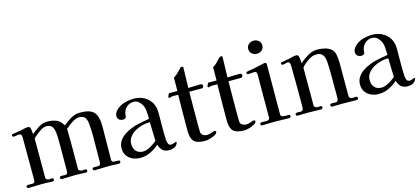

<svg xmlns="http://www.w3.org/2000/svg" viewBox="-61 -1264 3850 1761"><g transform="rotate(-15 1864.0 -383.5)"><path d="M915 -15Q915 -8 909.5 -3.5Q904 1 897 1Q887 1 877.5 0.5Q868 0 857 -1Q838 -2 820 -2Q802 -2 783 -2Q753 -2 723.5 -0.5Q694 1 665 1Q661 1 656.5 -4Q652 -9 652 -13Q652 -24 662.5 -26.5Q673 -29 686 -28Q699 -27 706 -27Q732 -27 732 -53Q732 -117 733 -180.5Q734 -244 734 -308Q734 -328 733 -359.5Q732 -391 729 -421.5Q726 -452 718 -469Q710 -489 692 -497.5Q674 -506 653 -506Q632 -506 607 -493Q582 -480 558.5 -462Q535 -444 520 -430Q522 -417 522 -402.5Q522 -388 522 -374Q522 -345 522.5 -315.5Q523 -286 523 -257Q523 -206 522.5 -155Q522 -104 522 -53Q522 -40 533.5 -33.5Q545 -27 557 -27Q565 -27 572.5 -28Q580 -29 588 -29Q593 -29 597 -24Q601 -19 601 -15Q601 -8 595.5 -3.5Q590 1 583 1Q573 1 563.5 0.5Q554 0 543 -1Q524 -2 505.5 -2Q487 -2 469 -2Q440 -2 411.5 -0.5Q383 1 354 1Q350 1 345.5 -4Q341 -9 341 -13Q341 -25 352 -27Q362 -29 372.5 -28Q383 -27 393 -27Q419 -27 419 -53Q419 -120 419.5 -186.5Q420 -253 420 -320Q420 -340 419.5 -368Q419 -396 415.5 -424Q412 -452 404 -469Q397 -485 382 -494.5Q367 -504 349 -504Q336 -504 322 -501Q306 -497 284.5 -483Q263 -469 243 -452.5Q223 -436 211 -423Q211 -331 211 -238Q211 -145 211 -53Q211 -40 221 -33.5Q231 -27 242 -27Q250 -27 257 -28Q264 -29 271 -29Q276 -29 280 -24Q284 -19 284 -15Q284 -8 278.5 -3.5Q273 1 266 1Q257 1 248 0.5Q239 0 229 -1Q211 -2 193 -2Q175 -2 157 -2Q128 -2 98 -0.5Q68 1 38 1Q33 1 29 -4Q25 -9 25 -13Q25 -25 36 -27Q47 -29 58.5 -28Q70 -27 81 -27Q108 -27 108 -53Q108 -154 107.5 -255.5Q107 -357 107 -458Q107 -472 103 -483.5Q99 -495 82 -495Q69 -495 57 -492Q45 -489 32 -489Q17 -489 17 -504Q17 -512 27 -515Q32 -517 38.5 -517Q45 -517 51 -518Q65 -520 78.5 -522.5Q92 -525 105 -527Q123 -530 141 -535Q159 -540 178 -540Q190 -540 195 -533Q202 -522 204 -500.5Q206 -479 207 -466Q238 -492 277.5 -517.5Q317 -543 359 -543Q409 -543 447 -528Q485 -513 510 -467Q543 -496 585 -520.5Q627 -545 672 -545Q739 -545 775 -527Q811 -509 825.5 -470Q840 -431 840 -367Q840 -289 838.5 -210.5Q837 -132 837 -54Q837 -39 846.5 -34Q856 -29 869.5 -29Q883 -29 893 -29Q901 -29 908 -27Q915 -25 915 -15Z M1275 -116Q1273 -160 1272.5 -205Q1272 -250 1270 -294H1261Q1230 -294 1194 -284.5Q1158 -275 1126 -256Q1094 -237 1073.5 -209Q1053 -181 1053 -145Q1053 -101 1076.5 -75.5Q1100 -50 1145 -50Q1165 -50 1190 -61Q1215 -72 1238 -87.5Q1261 -103 1275 -116ZM1460 -52Q1460 -45 1453.5 -35.5Q1447 -26 1442 -21Q1429 -9 1412 -4.5Q1395 0 1378 0Q1337 0 1315 -20Q1293 -40 1282 -77Q1245 -44 1199.5 -22Q1154 0 1103 0Q1064 0 1031 -14.5Q998 -29 977.5 -58Q957 -87 957 -128Q957 -168 977 -198Q997 -228 1028 -249Q1059 -270 1092 -283Q1135 -301 1180.5 -309.5Q1226 -318 1271 -326Q1270 -356 1268 -393Q1266 -430 1252 -457Q1242 -478 1221.5 -495.5Q1201 -513 1176 -513Q1134 -513 1107 -489Q1080 -465 1072 -424Q1071 -417 1071 -409Q1071 -401 1069 -395Q1067 -388 1057.5 -384Q1048 -380 1041 -380Q1019 -380 1003.5 -391.5Q988 -403 988 -427Q988 -440 992 -449Q998 -466 1013.5 -481.5Q1029 -497 1048.5 -508.5Q1068 -520 1084 -525Q1106 -532 1133 -536.5Q1160 -541 1182 -541Q1235 -541 1277.5 -518.5Q1320 -496 1344.5 -456Q1369 -416 1369 -361V-330Q1369 -272 1368.5 -214.5Q1368 -157 1371 -99Q1373 -80 1379 -62.5Q1385 -45 1409 -45Q1421 -45 1432.5 -51Q1444 -57 1453 -57Q1460 -57 1460 -52Z M1835 -52Q1835 -40 1821 -30Q1807 -20 1787 -12.5Q1767 -5 1748.5 -1Q1730 3 1720 3Q1668 3 1638 -9.5Q1608 -22 1595.5 -52.5Q1583 -83 1583 -135Q1583 -218 1584 -302Q1585 -386 1586 -470H1542Q1538 -470 1534.5 -470Q1531 -470 1526 -469Q1520 -469 1514.5 -466Q1509 -463 1503 -463Q1500 -463 1496.5 -465.5Q1493 -468 1493 -471Q1493 -475 1499.5 -488.5Q1506 -502 1508 -506Q1511 -505 1519 -505H1588L1589 -631Q1613 -645 1632 -665Q1651 -685 1670 -704Q1677 -709 1683 -709Q1687 -709 1692.5 -707Q1698 -705 1697 -700L1692 -506Q1721 -507 1750.5 -508Q1780 -509 1809 -509Q1828 -509 1828 -491Q1828 -470 1807 -470H1692Q1691 -402 1690.5 -334Q1690 -266 1690 -198Q1690 -171 1690 -143.5Q1690 -116 1691 -89Q1692 -67 1709.5 -56Q1727 -45 1748 -45Q1767 -45 1790.5 -54Q1814 -63 1823 -63Q1835 -63 1835 -52Z M2207 -52Q2207 -40 2193 -30Q2179 -20 2159 -12.5Q2139 -5 2120.5 -1Q2102 3 2092 3Q2040 3 2010 -9.5Q1980 -22 1967.5 -52.5Q1955 -83 1955 -135Q1955 -218 1956 -302Q1957 -386 1958 -470H1914Q1910 -470 1906.5 -470Q1903 -470 1898 -469Q1892 -469 1886.5 -466Q1881 -463 1875 -463Q1872 -463 1868.5 -465.5Q1865 -468 1865 -471Q1865 -475 1871.5 -488.5Q1878 -502 1880 -506Q1883 -505 1891 -505H1960L1961 -631Q1985 -645 2004 -665Q2023 -685 2042 -704Q2049 -709 2055 -709Q2059 -709 2064.5 -707Q2070 -705 2069 -700L2064 -506Q2093 -507 2122.5 -508Q2152 -509 2181 -509Q2200 -509 2200 -491Q2200 -470 2179 -470H2064Q2063 -402 2062.5 -334Q2062 -266 2062 -198Q2062 -171 2062 -143.5Q2062 -116 2063 -89Q2064 -67 2081.5 -56Q2099 -45 2120 -45Q2139 -45 2162.5 -54Q2186 -63 2195 -63Q2207 -63 2207 -52Z M2531 -15Q2531 -9 2525.5 -4Q2520 1 2514 1Q2479 1 2444 -0.5Q2409 -2 2374 -2Q2345 -2 2315.5 -0.5Q2286 1 2257 1Q2252 1 2248 -4.5Q2244 -10 2244 -14Q2244 -26 2255 -27Q2267 -29 2280.5 -28Q2294 -27 2306 -27Q2319 -27 2328 -33.5Q2337 -40 2337 -53V-183L2338 -457Q2338 -471 2333.5 -480.5Q2329 -490 2312 -490Q2299 -490 2285.5 -488Q2272 -486 2258 -486Q2254 -486 2248 -488.5Q2242 -491 2242 -496Q2242 -509 2252 -511Q2265 -515 2278 -516.5Q2291 -518 2304 -520Q2332 -525 2359.5 -531.5Q2387 -538 2415 -544Q2421 -546 2426 -546Q2444 -546 2444 -531Q2444 -412 2443 -292.5Q2442 -173 2442 -53Q2442 -35 2459 -31.5Q2476 -28 2489 -28Q2497 -28 2504.5 -28.5Q2512 -29 2519 -29Q2523 -29 2527 -24Q2531 -19 2531 -15ZM2449 -708Q2449 -680 2429 -663Q2409 -646 2382 -646Q2355 -646 2335 -663Q2315 -680 2315 -708Q2315 -736 2335 -753Q2355 -770 2382 -770Q2409 -770 2429 -753Q2449 -736 2449 -708Z M3172 -14Q3172 -5 3166 -2Q3160 1 3152 1Q3121 1 3089 0Q3057 -1 3025 -1Q3000 -1 2973.5 0Q2947 1 2921 1Q2917 1 2913 -4Q2909 -9 2909 -13Q2909 -26 2919 -28Q2930 -30 2940.5 -29Q2951 -28 2961 -28Q2987 -28 2988 -54Q2990 -77 2989.5 -100Q2989 -123 2989 -145V-269Q2989 -290 2988.5 -325.5Q2988 -361 2986 -395.5Q2984 -430 2978 -448Q2961 -499 2910 -499Q2880 -499 2860.5 -490.5Q2841 -482 2816 -465Q2801 -454 2786.5 -441Q2772 -428 2760 -413Q2760 -323 2760 -233.5Q2760 -144 2760 -55Q2760 -42 2771 -35.5Q2782 -29 2793 -29Q2801 -29 2808.5 -30Q2816 -31 2823 -31Q2827 -31 2831 -26Q2835 -21 2835 -17Q2835 -10 2829.5 -5.5Q2824 -1 2818 -1Q2787 -1 2756 -2Q2725 -3 2694 -3Q2669 -3 2644 -2Q2619 -1 2594 -1Q2588 -1 2584 -5.5Q2580 -10 2580 -15Q2580 -26 2590 -28.5Q2600 -31 2612 -30Q2624 -29 2631 -29Q2655 -29 2657 -55Q2658 -69 2658 -83Q2658 -97 2658 -110Q2658 -196 2657.5 -283Q2657 -370 2656 -457Q2656 -468 2652 -482Q2648 -496 2634 -496Q2621 -496 2609 -492Q2597 -488 2584 -488Q2571 -488 2571 -500Q2571 -507 2573 -509Q2575 -511 2582 -512Q2600 -517 2619 -519.5Q2638 -522 2657 -526Q2674 -530 2691 -534.5Q2708 -539 2725 -539Q2737 -539 2742 -532Q2747 -525 2749.5 -510Q2752 -495 2753.5 -480Q2755 -465 2755 -456Q2788 -487 2833 -513.5Q2878 -540 2924 -540Q2959 -540 2994 -532Q3029 -524 3054.5 -502.5Q3080 -481 3086 -440Q3088 -423 3090 -404.5Q3092 -386 3092 -369Q3092 -291 3092 -213Q3092 -135 3092 -57Q3092 -40 3101 -34Q3110 -28 3126 -28Q3134 -28 3141.5 -29Q3149 -30 3157 -30Q3163 -30 3167.5 -24.5Q3172 -19 3172 -14Z M3539 -116Q3537 -160 3536.5 -205Q3536 -250 3534 -294H3525Q3494 -294 3458 -284.5Q3422 -275 3390 -256Q3358 -237 3337.5 -209Q3317 -181 3317 -145Q3317 -101 3340.5 -75.5Q3364 -50 3409 -50Q3429 -50 3454 -61Q3479 -72 3502 -87.5Q3525 -103 3539 -116ZM3724 -52Q3724 -45 3717.5 -35.5Q3711 -26 3706 -21Q3693 -9 3676 -4.5Q3659 0 3642 0Q3601 0 3579 -20Q3557 -40 3546 -77Q3509 -44 3463.5 -22Q3418 0 3367 0Q3328 0 3295 -14.5Q3262 -29 3241.5 -58Q3221 -87 3221 -128Q3221 -168 3241 -198Q3261 -228 3292 -249Q3323 -270 3356 -283Q3399 -301 3444.5 -309.5Q3490 -318 3535 -326Q3534 -356 3532 -393Q3530 -430 3516 -457Q3506 -478 3485.5 -495.5Q3465 -513 3440 -513Q3398 -513 3371 -489Q3344 -465 3336 -424Q3335 -417 3335 -409Q3335 -401 3333 -395Q3331 -388 3321.5 -384Q3312 -380 3305 -380Q3283 -380 3267.5 -391.5Q3252 -403 3252 -427Q3252 -440 3256 -449Q3262 -466 3277.5 -481.5Q3293 -497 3312.5 -508.5Q3332 -520 3348 -525Q3370 -532 3397 -536.5Q3424 -541 3446 -541Q3499 -541 3541.5 -518.5Q3584 -496 3608.5 -456Q3633 -416 3633 -361V-330Q3633 -272 3632.5 -214.5Q3632 -157 3635 -99Q3637 -80 3643 -62.5Q3649 -45 3673 -45Q3685 -45 3696.5 -51Q3708 -57 3717 -57Q3724 -57 3724 -52Z"/></g></svg>

Font: Kaisei Tokumin Medium
Style: Regular
Weight: 500
Designer: Font-Kai,
Foundry: KAZUO KANAI
Version: Version 5.003